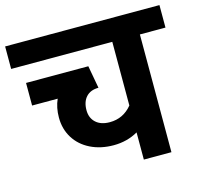

<svg xmlns="http://www.w3.org/2000/svg" viewBox="-120 -795 955 906"><g transform="rotate(-15 357.0 -342.5)"><path d="M608.9 -575.2V0H474.1V-132.8Q420.9 -102.1 355 -102.1Q292 -102.1 242.4 -126.5Q192.9 -150.9 165.5 -194.8Q138.2 -238.8 138.2 -294.9Q138.2 -343.8 155.8 -382.8H30.8V-493.2H335L355 -382.8Q315.9 -382.8 294.4 -359.4Q272.9 -335.9 272.9 -294.9Q272.9 -256.8 297.4 -234.4Q321.8 -211.9 365.2 -211.9Q431.2 -211.9 474.1 -264.2V-575.2H-20V-685.1H733.9V-575.2Z"/></g></svg>

Font: Sarala
Style: Bold
Weight: 700
Designer: Andres Torresi
Foundry: Huerta Tipografica
Version: Version 1.004;PS 001.003;hotconv 1.0.70;makeotf.lib2.5.58329